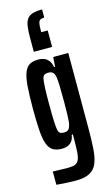

<svg xmlns="http://www.w3.org/2000/svg" viewBox="-147 -839 631 1094"><g transform="rotate(-15 168.5 -292.0)"><path d="M157 204Q138 204 118.5 203Q99 202 79.5 201Q60 200 43 198V120Q54 120 68.5 120.5Q83 121 100 121.5Q117 122 135 122Q161 122 175 116Q189 110 196.5 94Q204 78 206 48.5Q208 19 208 -29V-55H201Q199 -36 190 -21.5Q181 -7 165.5 0.5Q150 8 126 8Q94 8 74 -5Q54 -18 43.5 -47.5Q33 -77 29.5 -128Q26 -179 26 -254Q26 -335 30 -386.5Q34 -438 45.5 -467Q57 -496 77 -507Q97 -518 128 -518Q145 -518 160.5 -512.5Q176 -507 188 -492.5Q200 -478 204 -453H210L214 -510H303V-66Q303 4 299.5 55Q296 106 282.5 139Q269 172 239 188Q209 204 157 204ZM162 -78Q180 -78 189.5 -87Q199 -96 204 -125Q206 -143 207 -174Q208 -205 208 -248Q208 -304 207 -339Q206 -374 203 -394Q199 -416 189 -423.5Q179 -431 163 -431Q149 -431 140.5 -426Q132 -421 128.5 -404Q125 -387 123.5 -351.5Q122 -316 122 -255Q122 -194 123.5 -158.5Q125 -123 128 -106Q131 -89 139.5 -83.5Q148 -78 162 -78ZM115 -567V-644Q115 -686 118.5 -713.5Q122 -741 133 -757.5Q144 -774 165.5 -781Q187 -788 223 -788V-740Q197 -740 191 -726.5Q185 -713 185 -679V-664H223V-567Z"/></g></svg>

Font: Saira UltraCondensed
Style: Bold
Weight: 700
Width: 1
Designer: Hector Gatti with collaboration of the Omnibus-Type team
Foundry: Omnibus-Type
Version: Version 1.101